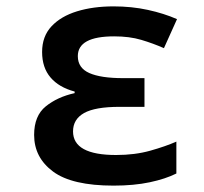

<svg xmlns="http://www.w3.org/2000/svg" viewBox="-20 -572 640 602"><path d="M336 10Q206 10 146.5 -34Q87 -78 87 -149Q87 -209 123.5 -238.5Q160 -268 214 -280V-285Q165 -298 138.5 -329Q112 -360 112 -409Q112 -458 141.5 -489.5Q171 -521 221.5 -536.5Q272 -552 336 -552Q393 -552 443.5 -541Q494 -530 535 -512L494 -421Q460 -436 423 -447Q386 -458 338 -458Q224 -458 224 -396Q224 -359 260 -343Q296 -327 366 -327H433V-237H355Q278 -237 243.5 -217.5Q209 -198 209 -160Q209 -86 344 -86Q403 -86 451 -99.5Q499 -113 533 -128V-28Q499 -11 449.5 -0.5Q400 10 336 10Z"/></svg>

Font: Noto Sans Mono SemiBold
Style: Regular
Weight: 600
Designer: Monotype Design Team
Foundry: Monotype Imaging Inc.
Version: Version 2.014; ttfautohint (v1.8.4.7-5d5b)